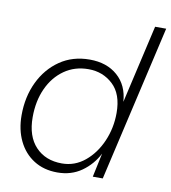

<svg xmlns="http://www.w3.org/2000/svg" viewBox="-81 -774 761 853"><g transform="rotate(10 300.0 -347.5)"><path d="M234 9Q173 9 128 -19.5Q83 -48 58.5 -98.5Q34 -149 34 -214Q34 -297 66 -364Q98 -431 155.5 -470.5Q213 -510 290 -510Q367 -510 415.5 -467.5Q464 -425 469 -351L550 -704H600L438 0H393L416 -108Q390 -57 343.5 -24Q297 9 234 9ZM247 -34Q305 -34 350.5 -71.5Q396 -109 422 -169Q448 -229 448 -297Q448 -382 402.5 -424.5Q357 -467 292 -467Q230 -467 183 -434Q136 -401 110 -344Q84 -287 84 -214Q84 -128 128.5 -81Q173 -34 247 -34Z"/></g></svg>

Font: Prodigy Sans Light
Style: Italic
Weight: 300
Italic angle: -13°
Designer: Wei Huang
Foundry: Wei Huang
Version: Version 1.003; ttfautohint (v1.8.3)